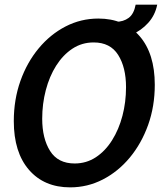

<svg xmlns="http://www.w3.org/2000/svg" viewBox="-20 -794 704 828"><path d="M282.5 14Q170.5 14 105 -61.5Q39.5 -137 39.5 -271.5Q39.5 -364.5 68 -444.8Q96.5 -525 146.8 -585.5Q197 -646 263 -680Q329 -714 404 -714Q516 -714 581.8 -638.5Q647.5 -563 647.5 -428.5Q647.5 -335.5 618.8 -255.2Q590 -175 539.8 -114.5Q489.5 -54 423.5 -20Q357.5 14 282.5 14ZM302 -89Q352.5 -89 393.2 -115.8Q434 -142.5 463.2 -189Q492.5 -235.5 508 -294.5Q523.5 -353.5 523.5 -418Q523.5 -503.5 489.5 -557.2Q455.5 -611 384 -611Q333 -611 292.2 -584Q251.5 -557 222.2 -510.8Q193 -464.5 177.5 -405.2Q162 -346 162 -282Q162 -197 196 -143Q230 -89 302 -89ZM465 -627 479.5 -700Q512 -700 534.8 -716.8Q557.5 -733.5 565 -774H658Q649 -728.5 619.2 -695.5Q589.5 -662.5 548.5 -644.8Q507.5 -627 465 -627Z"/></svg>

Font: Cabin Condensed SemiBold
Style: Italic
Weight: 600
Width: 3
Italic angle: -10°
Designer: Pablo Impallari
Foundry: Pablo Impallari. http://www.impallari.com Igino Marini. http://www.ikern.com
Version: Version 3.001; ttfautohint (v1.8.3)